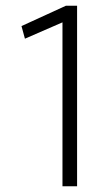

<svg xmlns="http://www.w3.org/2000/svg" viewBox="-20 -650 379 670"><path d="M210 -630H249V0H198V-572L67 -515L55 -559Z"/></svg>

Font: Ek Mukta ExtraLight
Style: Regular
Weight: 275
Designer: Girish Dalvi and Yashodeep Gholap
Foundry: Ek Type
Version: Version 2.538;PS 1.002;hotconv 16.6.51;makeotf.lib2.5.65220;